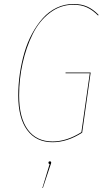

<svg xmlns="http://www.w3.org/2000/svg" viewBox="-20 -710 531 971"><path d="M351.6 -689.9Q391.6 -689.9 421.4 -676.5Q451.2 -663.1 478.5 -634.8L476.1 -631.3Q448.7 -659.2 419.4 -672.6Q390.1 -686 351.1 -686Q285.6 -686 231.9 -645Q178.2 -604 145.3 -537.4Q112.3 -470.7 94.5 -390.6Q76.7 -310.5 76.7 -227.1Q76.7 -114.3 120.6 -54.4Q164.6 5.4 246.1 5.4Q316.9 5.4 391.6 -41.5L434.1 -339.4H311.5V-343.3H438.5L395.5 -39.1Q320.3 9.3 246.1 9.3Q163.1 9.3 117.7 -51.8Q72.3 -112.8 72.3 -227.1Q72.3 -282.2 80.3 -337.4Q88.4 -392.6 103.5 -444.3Q118.7 -496.1 142.8 -540.5Q167 -585 197 -618.4Q227.1 -651.9 266.8 -670.9Q306.6 -689.9 351.6 -689.9ZM232.4 106Q238.8 106 238.8 112.3Q238.8 116.2 235.8 123L196.8 240.7H194.3L231 119.6Q225.1 118.7 225.1 112.8Q225.1 106 232.4 106Z"/></svg>

Font: Fira Sans Compressed Four
Style: Italic
Weight: 100
Width: 3
Italic angle: -8°
Designer: Carrois Corporate & Edenspiekermann AG
Foundry: Carrois Corporate GbR & Edenspiekermann AG
Version: Version 4.203;PS 004.203;hotconv 1.0.88;makeotf.lib2.5.64775